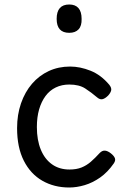

<svg xmlns="http://www.w3.org/2000/svg" viewBox="-20 -815 556 854"><path d="M288 19Q221 19 168.5 -11Q116 -41 86 -100Q56 -159 56 -245Q56 -305 73.5 -355.5Q91 -406 122.5 -442.5Q154 -479 197 -499Q240 -519 292 -519Q336 -519 382.5 -500.5Q429 -482 466 -438Q477 -424 474.5 -413Q472 -402 461 -390Q448 -377 436.5 -374Q425 -371 413 -381Q386 -404 359 -421.5Q332 -439 288 -439Q255 -439 228 -426Q201 -413 182.5 -388Q164 -363 154 -328.5Q144 -294 144 -250Q144 -192 161.5 -149.5Q179 -107 211.5 -84Q244 -61 289 -61Q320 -61 342.5 -70Q365 -79 384 -95.5Q403 -112 424 -135Q435 -146 447 -145Q459 -144 473 -133Q487 -122 491 -111.5Q495 -101 486 -88Q459 -49 425.5 -25.5Q392 -2 356.5 8.5Q321 19 288 19ZM288 -669Q260 -669 246 -684.5Q232 -700 232 -731Q232 -763 246 -779Q260 -795 288 -795Q315 -795 329 -779Q343 -763 343 -731Q344 -700 329.5 -684.5Q315 -669 288 -669Z"/></svg>

Font: Playwrite PT
Style: Regular
Weight: 400
Designer: Veronika Burian, José Scaglione
Foundry: TypeTogether
Version: Version 1.002